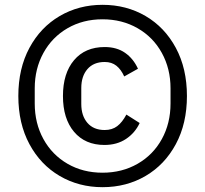

<svg xmlns="http://www.w3.org/2000/svg" viewBox="-20 -764 851 796"><path d="M56 -366Q56 -480 102 -565.5Q148 -651 227.5 -697.5Q307 -744 405 -744Q504 -744 583.5 -697.5Q663 -651 709 -565.5Q755 -480 755 -366Q755 -252 709 -166.5Q663 -81 583.5 -34.5Q504 12 405 12Q307 12 227.5 -34.5Q148 -81 102 -166.5Q56 -252 56 -366ZM687 -335V-398Q687 -479 651 -544.5Q615 -610 550.5 -647Q486 -684 405 -684Q324 -684 260 -647Q196 -610 160 -544.5Q124 -479 124 -398V-335Q124 -253 160 -187.5Q196 -122 260 -85Q324 -48 405 -48Q486 -48 550.5 -85Q615 -122 651 -187.5Q687 -253 687 -335ZM241 -366Q241 -460 287 -514.5Q333 -569 414 -569Q464 -569 498.5 -545Q533 -521 552 -479L495 -447Q482 -476 462.5 -491.5Q443 -507 414 -507Q368 -507 342.5 -477.5Q317 -448 317 -399V-333Q317 -284 342.5 -254.5Q368 -225 414 -225Q445 -225 466 -241Q487 -257 504 -289L559 -254Q540 -213 502.5 -188Q465 -163 413 -163Q333 -163 287 -217.5Q241 -272 241 -366Z"/></svg>

Font: IBM Plex Sans JP
Style: Regular
Weight: 400
Designer: Mike Abbink; Paul van der Laan; Pieter van Rosmalen; Wujin Sim; Yejin Wi; Jinhee Kim; Boomi Park; Yona Kim; Kichan Ma
Foundry: Sandoll Inc.
Version: Version 1.001